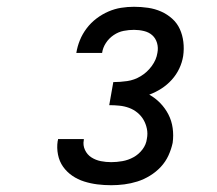

<svg xmlns="http://www.w3.org/2000/svg" viewBox="-20 -863 640 566"><path d="M308 -317Q287 -317 267 -319.5Q247 -322 228 -328Q209 -334 193 -345Q177 -356 166 -371.5Q155 -387 151 -407Q147 -427 150 -447Q151 -449 151 -450.5Q151 -452 151 -453H228Q227 -453 227 -452Q227 -451 227 -450Q224 -435 230.5 -421Q237 -407 249.5 -399Q262 -391 277 -388Q292 -385 308 -385Q324 -385 341 -388Q358 -391 373.5 -399.5Q389 -408 400 -422.5Q411 -437 413 -454Q416 -469 413 -483.5Q410 -498 403 -510Q396 -522 385 -531Q374 -540 360.5 -545Q347 -550 332 -551.5Q317 -553 302 -553L314 -621Q334 -621 355 -624Q376 -627 395 -638.5Q414 -650 427.5 -668.5Q441 -687 444 -707Q447 -722 443 -736Q439 -750 429 -759Q419 -768 404.5 -771.5Q390 -775 375 -775Q360 -775 344.5 -772Q329 -769 315 -759.5Q301 -750 292 -736Q283 -722 281 -707H205Q208 -726 215.5 -744.5Q223 -763 235.5 -779.5Q248 -796 264.5 -808.5Q281 -821 299.5 -829Q318 -837 337 -840Q356 -843 375 -843Q396 -843 416.5 -840Q437 -837 455 -829Q473 -821 487.5 -808Q502 -795 510 -777.5Q518 -760 520.5 -739.5Q523 -719 520 -698Q517 -679 508.5 -661Q500 -643 486.5 -628Q473 -613 456 -602Q439 -591 420 -584Q438 -574 452.5 -559Q467 -544 476.5 -525.5Q486 -507 489 -485.5Q492 -464 489 -442Q485 -423 476.5 -404.5Q468 -386 454 -371Q440 -356 422 -345Q404 -334 385 -328Q366 -322 346.5 -319.5Q327 -317 308 -317Z"/></svg>

Font: Iosevka Curly Slab Extended
Style: Italic
Weight: 400
Width: 7
Italic angle: -9°
Monospace: yes
Designer: Belleve Invis
Foundry: Belleve Invis
Version: Version 11.1.0; ttfautohint (v1.8.3)